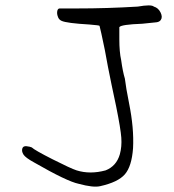

<svg xmlns="http://www.w3.org/2000/svg" viewBox="-20 -667 645 711"><path d="M490.2 -642.6Q540 -651.4 549.8 -642.6Q566.4 -637.7 574.7 -620.6Q583 -603.5 575.2 -592.8Q570.3 -585.9 559.6 -584.5Q548.8 -583 506.8 -579.1Q427.7 -576.2 421.9 -566.4V-521.5Q421.9 -474.6 428.7 -444.3Q434.6 -401.4 442.4 -376Q446.3 -342.8 458 -284.2Q476.6 -192.4 472.7 -118.2Q467.8 -50.8 442.4 -21.5Q417 7.8 350.6 22.5Q325.2 28.3 271.5 13.7Q228.5 4.9 106.4 -65.4Q74.2 -83 66.9 -94.7Q59.6 -106.4 62.5 -116.7Q65.4 -127 78.6 -125.5Q91.8 -124 97.7 -121.1Q107.4 -111.3 174.8 -77.1Q242.2 -43 263.7 -36.1Q313.5 -20.5 371.1 -36.1Q411.1 -51.8 423.8 -95.7Q431.6 -124 429.2 -157.2Q426.8 -190.4 410.2 -272.5Q404.3 -297.9 393.1 -353.5Q381.8 -409.2 379.9 -418.9Q375 -447.3 368.2 -481.9Q361.3 -516.6 355.5 -542Q349.6 -567.4 348.6 -571.3Q348.6 -573.2 311.5 -576.2Q226.6 -581.1 208 -589.8Q197.3 -594.7 194.3 -605.5Q190.4 -615.2 191.9 -625Q193.4 -634.8 200.2 -635.7H263.7Q377.9 -635.7 490.2 -642.6Z"/></svg>

Font: JasonHandwriting1
Style: Regular
Weight: 400
Version: Version 1.48.20